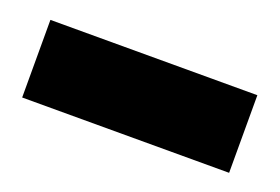

<svg xmlns="http://www.w3.org/2000/svg" viewBox="-36 93 396 272"><g transform="rotate(20 162.0 229.5)"><path d="M6 288V171H318V288Z"/></g></svg>

Font: BroshK
Style: Medium
Weight: 500
Designer: gluk
Foundry: gluk
Version: Version 0.60